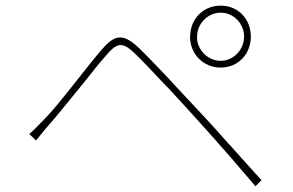

<svg xmlns="http://www.w3.org/2000/svg" viewBox="-20 -718 1040 682"><path d="M871 -588C871 -650 826 -698 764 -698C705 -698 660 -655 656 -598L655 -590V-588C655 -526 702 -478 764 -478C826 -478 871 -526 871 -588ZM680 -588C680 -634 718 -673 764 -673C810 -673 847 -634 847 -588C847 -542 810 -502 764 -502C721 -502 685 -536 680 -578V-586V-588ZM909 -78C888 -101 866 -125 844 -150L837 -157C836 -159 835 -160 834 -161L827 -169C826 -170 824 -172 823 -173L809 -189C807 -191 805 -194 802 -197L795 -204C752 -253 710 -299 674 -337C650 -362 620 -395 589 -428L582 -436C542 -478 502 -520 473 -548C414 -604 385 -593 338 -538C281 -471 190 -348 140 -297C118 -275 106 -261 84 -242L108 -219C121 -234 138 -257 156 -277C180 -304 213 -345 248 -388L255 -396C260 -402 264 -408 269 -414L276 -422C304 -458 332 -493 355 -519C395 -566 413 -572 458 -529C485 -503 525 -461 565 -418L577 -406C606 -375 634 -344 656 -320C684 -289 714 -256 745 -221L752 -213C754 -211 756 -208 758 -206L765 -198C768 -194 771 -191 775 -187L782 -179C783 -178 784 -177 785 -175L792 -168C793 -166 794 -165 795 -164L802 -156C812 -144 822 -133 832 -121L838 -114C853 -97 867 -80 881 -64L887 -56L909 -78ZM655 -589V-590V-593V-589Z"/></svg>

Font: Glow Sans SC Normal Thin
Style: Regular
Weight: 100
Designer: Ryoko NISHIZUKA (kana, bopomofo & ideographs); Paul D. Hunt (Latin, Greek & Cyrillic); Sandoll Communications, Soo-young
Version: Version 0.93